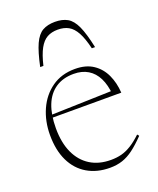

<svg xmlns="http://www.w3.org/2000/svg" viewBox="-133 -777 715 868"><g transform="rotate(-20 224.5 -343.0)"><path d="M248 -464.5Q301 -464.5 335.5 -441.2Q370 -418 388 -379Q406 -340 409 -292H72V-305.5L379.5 -314.5L369 -297Q365 -345 348.5 -378Q332 -411 303.5 -428.2Q275 -445.5 235 -445.5Q183.5 -445.5 147.8 -421.5Q112 -397.5 94 -351.8Q76 -306 76 -241.5Q76 -172 98.5 -123Q121 -74 162.5 -48Q204 -22 262 -22Q289.5 -22 312.8 -28Q336 -34 360 -48.8Q384 -63.5 411.5 -89.5L418.5 -81Q386.5 -48 359.8 -28Q333 -8 306 1Q279 10 246 10Q183.5 10 137 -17.5Q90.5 -45 65.5 -96.8Q40.5 -148.5 40.5 -221.5Q40.5 -288 65.2 -343.2Q90 -398.5 136.5 -431.5Q183 -464.5 248 -464.5ZM236 -658Q206 -658 184.5 -646Q163 -634 147.2 -605.2Q131.5 -576.5 119.5 -526H104Q118.5 -594.5 135.2 -631.2Q152 -668 176.2 -681.8Q200.5 -695.5 236 -695.5Q271.5 -695.5 295.8 -681.8Q320 -668 336.8 -631.2Q353.5 -594.5 368 -526H352.5Q340.5 -576.5 324.8 -605.2Q309 -634 287.5 -646Q266 -658 236 -658Z"/></g></svg>

Font: Newsreader 36pt ExtraLight
Style: Regular
Weight: 250
Designer: Hugues Gentile
Foundry: Production Type
Version: Version 1.003